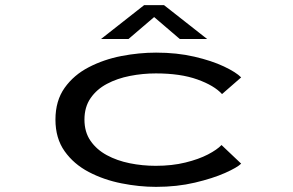

<svg xmlns="http://www.w3.org/2000/svg" viewBox="-20 -717 1140 748"><path d="M588 11Q522 11 453 -2.8Q384 -16.5 325.8 -47Q267.5 -77.5 231.8 -127.8Q196 -178 196 -251Q196 -324.5 231.8 -374.8Q267.5 -425 326 -455.2Q384.5 -485.5 453.2 -498.8Q522 -512 588 -512Q669.5 -512 737.2 -496.2Q805 -480.5 852.5 -458Q900 -435.5 919.5 -415.5L845 -350.5Q814.5 -384 748.8 -407.5Q683 -431 587.5 -431Q536 -431 486.2 -421.2Q436.5 -411.5 396.5 -390.2Q356.5 -369 332.8 -334.5Q309 -300 309 -251Q309 -202.5 332.8 -168.2Q356.5 -134 396.2 -112.5Q436 -91 485.5 -81Q535 -71 586.5 -71Q650.5 -71 702.2 -83.8Q754 -96.5 790 -115.2Q826 -134 843 -152L919.5 -79.5Q904.5 -64.5 856.8 -43.2Q809 -22 739.2 -5.5Q669.5 11 588 11ZM373.5 -565 541.5 -697H619L787 -565H680.5L580.5 -650.5L480.5 -565Z"/></svg>

Font: Trispace Expanded
Style: Regular
Weight: 400
Width: 7
Designer: Tyler Finck
Foundry: Etcetera Type Company
Version: Version 1.210; ttfautohint (v1.8.3)